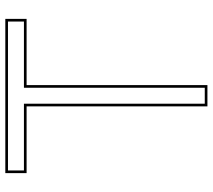

<svg xmlns="http://www.w3.org/2000/svg" viewBox="-59 -721 800 722"><g transform="rotate(-90 341.0 -360.0)"><path d="M382 -740H302H91H51V-660H91H302V-20V20H382V-20V-660H591H631V-740H591ZM61 -730H621V-670H372V10H312V-670H61Z"/></g></svg>

Font: Nordica Advanced
Style: RegularOL
Weight: 300
Version: Version 1.07